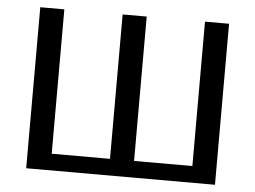

<svg xmlns="http://www.w3.org/2000/svg" viewBox="-48 -710 1025 771"><g transform="rotate(5 464.5 -324.5)"><path d="M845 0V-649H748V-67H513V-649H416V-67H181V-649H84V0Z"/></g></svg>

Font: Gamestation Text
Style: Bold
Weight: 400
Designer: Jonas Hecksher
Foundry: Jonas Hecksher, Playtypeª, e-types AS
Version: Version 1.003